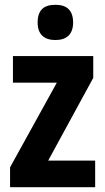

<svg xmlns="http://www.w3.org/2000/svg" viewBox="-20 -781 439 801"><path d="M211 -761C163 -761 137 -739 137 -687C137 -637 165 -614 211 -614C257 -614 285 -637 285 -687C285 -738 259 -761 211 -761ZM377 0V-111H181L369 -456V-547H34V-436H217L22 -83V0Z"/></svg>

Font: Noto Sans Armenian Condensed
Style: Regular
Weight: 400
Width: 3
Designer: Monotype Design Team
Foundry: Monotype Imaging Inc.
Version: Version 2.008